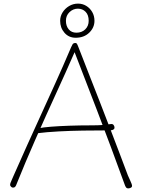

<svg xmlns="http://www.w3.org/2000/svg" viewBox="-20 -1026 800 1063"><path d="M69 0Q67 6 61.5 10Q56 14 47 12Q43 10 38.5 4.5Q34 -1 38 -13Q40 -19 44 -27.5Q48 -36 56 -55Q94 -142 131 -223.5Q168 -305 206 -388.5Q244 -472 286 -564.5Q328 -657 374 -765Q378 -773 381.5 -780Q385 -787 396 -788Q402 -789 405.5 -784Q409 -779 413 -768Q419 -754 435.5 -710.5Q452 -667 477 -604Q502 -541 530.5 -467.5Q559 -394 588 -318.5Q617 -243 643 -174.5Q669 -106 688 -55Q692 -45 701.5 -25Q711 -5 711 3Q711 10 704 13.5Q697 17 690 17Q681 17 676.5 9.5Q672 2 670 -5Q633 -107 593.5 -213Q554 -319 516 -418Q478 -517 446 -599.5Q414 -682 393 -737Q344 -625 288 -503Q232 -381 176 -254Q120 -127 69 0ZM170 -297Q170 -301 172 -304.5Q174 -308 179.5 -311Q185 -314 196 -316Q218 -321 262.5 -324.5Q307 -328 365 -330Q423 -332 484 -332Q505 -332 521 -332.5Q537 -333 548.5 -334Q560 -335 570.5 -336.5Q581 -338 592 -339Q603 -341 608.5 -334.5Q614 -328 614 -319Q614 -313 609 -309.5Q604 -306 596.5 -305Q589 -304 580.5 -304Q572 -304 564 -304Q506 -304 439 -303Q372 -302 305.5 -298.5Q239 -295 183 -288Q179 -287 174.5 -289.5Q170 -292 170 -297ZM399 -817Q361 -817 337 -844.5Q313 -872 313 -911Q313 -936 326.5 -957.5Q340 -979 362.5 -992.5Q385 -1006 412 -1006Q437 -1006 457.5 -993.5Q478 -981 490.5 -959.5Q503 -938 503 -911Q503 -873 474 -845Q445 -817 399 -817ZM403 -845Q433 -845 452 -863.5Q471 -882 471 -911Q471 -943 454 -960.5Q437 -978 411 -978Q385 -978 365 -959Q345 -940 345 -911Q345 -882 360.5 -863.5Q376 -845 403 -845Z"/></svg>

Font: Playpen Sans Thin
Style: Regular
Weight: 250
Designer: Laura Meseguer, Veronika Burian, José Scaglione
Foundry: TypeTogether
Version: Version 1.001